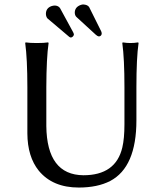

<svg xmlns="http://www.w3.org/2000/svg" viewBox="-20 -840 732 870"><path d="M543.9 -444.8Q543.9 -573.7 534.2 -645L536.1 -647.9Q554.7 -645 570.8 -645Q588.4 -645 606 -647.9L607.9 -645Q598.1 -578.1 598.1 -444.8V-294.9Q598.1 -82.5 479.5 -20Q421.9 9.8 336.9 9.8Q218.8 9.8 155.8 -66.4Q104.5 -129.9 104 -235.8V-444.8Q104 -573.7 94.2 -645L96.2 -647.9Q114.3 -645 147 -645Q179.7 -645 198.2 -647.9L200.2 -645Q190.4 -578.1 189.9 -444.8V-269Q192.4 -47.4 357.9 -45.9Q504.4 -45.9 534.2 -171.4Q543.9 -212.4 543.9 -276.9ZM188 -776.9Q188 -802.7 212.4 -812Q220.7 -814.9 229 -814.9Q244.6 -814 252 -803.2L311.5 -693.8Q314.9 -687 314.9 -683.1Q312.5 -672.9 301.8 -669.9Q296.9 -670.4 293.9 -672.9L194.8 -756.8Q188.5 -764.6 188 -776.9ZM318.8 -782.2Q318.8 -807.6 345.2 -817.4Q352.1 -819.8 356.9 -819.8Q376.5 -818.8 383.8 -808.1L438.5 -698.2Q440.9 -693.4 440.9 -687Q439.5 -676.3 428.2 -674.8Q421.4 -675.8 414.1 -682.6L326.2 -763.2Q319.3 -770 318.8 -782.2Z"/></svg>

Font: Linux Biolinum Capitals O
Style: Small Caps
Weight: 400
Designer: Philipp H. Poll
Foundry: Philipp H. Poll
Version: Version 1.0.4